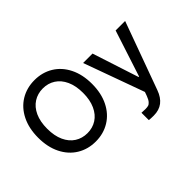

<svg xmlns="http://www.w3.org/2000/svg" viewBox="-165 -1062 1606 1606"><g transform="rotate(-45 637.5 -259.0)"><path d="M368.2 9.8Q275.9 9.8 203.4 -34.4Q130.9 -78.6 89.8 -160.9Q48.8 -243.2 48.8 -353.5Q48.8 -464.4 89.8 -546.6Q130.9 -628.9 203.4 -672.9Q275.9 -716.8 368.2 -716.8Q459.5 -716.8 532 -672.9Q604.5 -628.9 645.5 -546.6Q686.5 -464.4 686.5 -353.5Q686.5 -243.2 645.5 -160.9Q604.5 -78.6 532 -34.4Q459.5 9.8 368.2 9.8ZM368.2 -618.2Q306.6 -618.2 258.3 -587.4Q210 -556.6 182.6 -497.1Q155.3 -437.5 155.3 -353.5Q155.3 -269.5 182.6 -210Q210 -150.4 258.3 -119.6Q306.6 -88.9 368.2 -88.9Q429.2 -88.9 477.3 -119.6Q525.4 -150.4 552.7 -210.2Q580.1 -270 580.1 -353.5Q580.1 -437.5 552.7 -497.1Q525.4 -556.6 477.3 -587.4Q429.2 -618.2 368.2 -618.2ZM807.6 196.3V109.4Q831.1 111.3 854.5 111.3Q874.5 111.3 887.7 107.4Q900.9 103.5 913.8 88.4Q926.8 73.2 938.5 42L951.2 6.8L756.8 -530.3H868.2L1002 -119.1H1007.8L1141.6 -530.3H1253.9L1035.2 70.3Q1012.2 134.3 970 166.7Q927.7 199.2 863.3 199.2Q828.1 199.2 807.6 196.3Z"/></g></svg>

Font: Pretendard Std Medium
Style: Regular
Weight: 500
Designer: Base glyphs from Inter by Rasmus Andersson; Hangeul glyphs from Noto Sans CJK(Source Han Sans) by Jang Soo-young and Kan
Foundry: Kil Hyung-jin
Version: Version 1.309